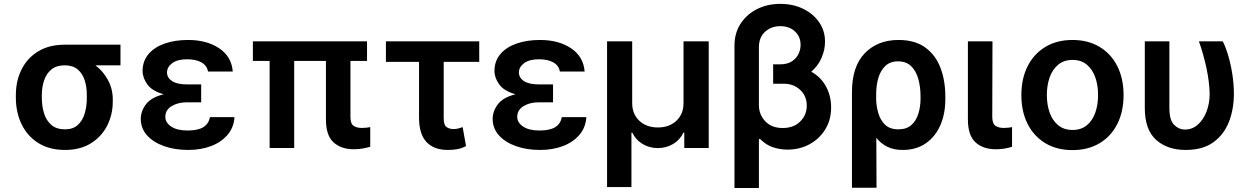

<svg xmlns="http://www.w3.org/2000/svg" viewBox="-20 -757 6397 982"><path d="M61.1 -258.5V-269.9Q61.1 -343.4 90.4 -402Q119.7 -460.6 175.6 -494.5Q231.5 -528.4 311.1 -528.4H596.2V-422.9H468Q507.1 -393.5 532 -348Q556.8 -302.6 556.8 -248.6V-238.6Q556.8 -170.8 528.1 -114.3Q499.3 -57.9 444.8 -24Q390.3 9.9 312.5 9.9Q232.2 9.9 176.1 -25.4Q120 -60.7 90.6 -121.4Q61.1 -182.2 61.1 -258.5ZM193.9 -269.9V-258.5Q193.9 -214.1 205.4 -177Q217 -139.9 243.1 -117.7Q269.2 -95.5 312.5 -95.5Q353.3 -95.5 377.8 -117.7Q402.3 -139.9 413.4 -177Q424.4 -214.1 424 -258.5V-269.9Q424.4 -311.1 413.4 -345.9Q402.3 -380.7 377.5 -401.8Q352.6 -422.9 311.1 -422.9Q268.8 -422.9 243.1 -401.8Q217.3 -380.7 205.6 -345.9Q193.9 -311.1 193.9 -269.9Z M1008.9 -285.2V-233.7H935.7Q889.9 -233.7 857.8 -214.1Q825.6 -194.6 825.6 -159.4Q825.6 -130 855.6 -109.7Q885.7 -89.5 939.3 -89.5Q992.5 -89.5 1020.1 -106.7Q1047.6 -123.9 1053.6 -158H1179.3Q1175.8 -104.4 1143.3 -66.8Q1110.8 -29.1 1058.6 -9.6Q1006.4 9.9 942.8 9.9Q873.9 9.9 819.1 -9.6Q764.2 -29.1 732.2 -64.6Q700.3 -100.1 699.9 -148.4Q700.3 -188.9 726.7 -223.9Q753.2 -258.9 817.1 -274.9Q758.5 -291.2 734 -324.8Q709.5 -358.3 709.2 -394.2Q709.5 -444.6 739.2 -479.9Q768.8 -515.3 821.4 -533.9Q873.9 -552.6 942.1 -552.6Q1037.6 -552.6 1101 -510.1Q1164.4 -467.7 1170.5 -391.3H1043.7Q1038.7 -421.9 1010.3 -437.9Q981.9 -453.8 936.8 -453.8Q888.1 -453.8 861.3 -434.3Q834.5 -414.8 834.2 -386.4Q834.5 -358.7 860.6 -342Q886.7 -325.3 935.7 -325.3H1008.9Z M1857.2 -545.5V-445.3H1772.4V-158.7Q1772.4 -124.3 1788.5 -113.5Q1804.7 -102.6 1831 -102.6Q1843.4 -102.6 1854.8 -104Q1866.1 -105.5 1873.6 -106.9V-6.4Q1857.6 -1.8 1836.6 2.3Q1815.7 6.4 1789.4 6.4Q1725.1 6.4 1686.1 -28.8Q1647 -63.9 1647 -147V-445.3H1484.7V0H1359V-445.3H1273.4V-545.5Z M2431.1 -545.5V-440.7H2249.3V-154.1Q2249.3 -117.2 2264 -107.1Q2278.8 -96.9 2298.7 -96.9Q2314.3 -96.9 2324.9 -100.1Q2335.6 -103.3 2346.2 -106.9L2363.6 -9.9Q2340.6 2.1 2318.9 6Q2297.2 9.9 2270.2 9.9Q2199.9 9.9 2161.6 -30.4Q2123.2 -70.7 2123.2 -156.2V-440.7H1953.8V-545.5Z M2808.6 -285.2V-233.7H2735.4Q2689.6 -233.7 2657.5 -214.1Q2625.4 -194.6 2625.4 -159.4Q2625.4 -130 2655.4 -109.7Q2685.4 -89.5 2739 -89.5Q2792.3 -89.5 2819.8 -106.7Q2847.3 -123.9 2853.3 -158H2979Q2975.5 -104.4 2943 -66.8Q2910.5 -29.1 2858.3 -9.6Q2806.1 9.9 2742.5 9.9Q2673.7 9.9 2618.8 -9.6Q2563.9 -29.1 2532 -64.6Q2500 -100.1 2499.6 -148.4Q2500 -188.9 2526.5 -223.9Q2552.9 -258.9 2616.8 -274.9Q2558.2 -291.2 2533.7 -324.8Q2509.2 -358.3 2508.9 -394.2Q2509.2 -444.6 2538.9 -479.9Q2568.5 -515.3 2621.1 -533.9Q2673.7 -552.6 2741.8 -552.6Q2837.4 -552.6 2900.7 -510.1Q2964.1 -467.7 2970.2 -391.3H2843.4Q2838.4 -421.9 2810 -437.9Q2781.6 -453.8 2736.5 -453.8Q2687.9 -453.8 2661 -434.3Q2634.2 -414.8 2633.9 -386.4Q2634.2 -358.7 2660.3 -342Q2686.4 -325.3 2735.4 -325.3H2808.6Z M3084.9 199.9V-545.5H3213.4V-229.4Q3213.4 -174 3249.6 -139.6Q3285.9 -105.1 3344.8 -105.1Q3403.8 -105.1 3440 -139.9Q3476.2 -174.7 3475.9 -229.4V-545.5H3604.8V0H3479.8V-78.8H3475.5Q3457.4 -40.8 3422.2 -20.2Q3387.1 0.4 3344.8 0.4Q3302.2 0.4 3267.2 -20.2Q3232.2 -40.8 3213.8 -78.8H3209.5V199.9Z M3970.9 -737.2Q4035.9 -737.2 4087.7 -712Q4139.6 -686.8 4169.7 -642.9Q4199.9 -599.1 4199.6 -543.3Q4199.6 -501.8 4181.8 -460.9Q4164.1 -420.1 4129.3 -390.3Q4180 -361.9 4205.6 -312.9Q4231.2 -263.8 4230.8 -208.1Q4231.2 -145.2 4201.5 -96.4Q4171.9 -47.6 4121.3 -19.7Q4070.7 8.2 4007.5 8.2Q3969.8 8.2 3933.6 -3.7Q3897.4 -15.6 3866.8 -46.9L3861.5 -44.7V204.5H3736.5V-523.1Q3736.5 -587.4 3767.6 -635.5Q3798.7 -683.6 3851.7 -710.4Q3904.8 -737.2 3970.9 -737.2ZM3934.3 -420.5V-427.9H3969.1Q4006.4 -427.9 4029.7 -443Q4052.9 -458.1 4063.9 -481Q4074.9 -503.9 4074.6 -527.3Q4074.9 -569.2 4046 -596.2Q4017 -623.2 3970.9 -623.2Q3924.7 -623.2 3893.3 -594.8Q3861.9 -566.4 3861.5 -516.7V-218Q3861.9 -170.8 3894.2 -136.5Q3926.5 -102.3 3983.3 -102.3Q4039.8 -102.3 4073.2 -136Q4106.5 -169.7 4106.2 -216.6Q4106.5 -265.3 4072.8 -297.1Q4039.1 -328.8 3988.6 -328.8H3934.3Z M4337.4 203.1V-285.5Q4337.4 -417.3 4403.1 -484.9Q4468.8 -552.6 4575.6 -552.6Q4659.1 -552.6 4712 -514.4Q4764.9 -476.2 4790 -410.5Q4815 -344.8 4815 -262.8V-252.8Q4815.3 -174.7 4789.1 -115.6Q4762.8 -56.5 4714 -23.3Q4665.1 9.9 4597.3 9.9Q4551.1 9.9 4518.3 -6.4Q4485.4 -22.7 4462 -52.2L4463.1 203.1ZM4461.3 -245.4Q4462.4 -212 4472.5 -177.4Q4482.6 -142.8 4506.9 -119.1Q4531.2 -95.5 4574.9 -95.5Q4617.2 -95.5 4641.9 -118.1Q4666.5 -140.6 4677.4 -176.7Q4688.2 -212.7 4688.2 -252.8V-262.8Q4688.2 -312.5 4676.7 -353.5Q4665.1 -394.5 4639.9 -418.9Q4614.7 -443.2 4572.8 -443.2Q4532.7 -443.2 4508 -419.6Q4483.3 -396 4472.3 -358Q4461.3 -320 4461.3 -276.6Z M4930.4 -545.5H5056.1L5055 -158.7Q5055.4 -124.3 5071.7 -113.5Q5088.1 -102.6 5114 -102.6Q5127.1 -102.6 5138.1 -104Q5149.1 -105.5 5156.2 -106.9V-6.4Q5140.3 -1.1 5119.1 2.7Q5098 6.4 5072.8 6.4Q5008.5 6.4 4969.5 -28.8Q4930.4 -63.9 4930.4 -147Z M5465.2 10.7Q5385.3 10.7 5326.7 -24.5Q5268.1 -59.7 5236 -123Q5203.8 -186.4 5203.8 -270.6Q5203.8 -355.1 5236 -418.5Q5268.1 -481.9 5326.7 -517.2Q5385.3 -552.6 5465.2 -552.6Q5545.1 -552.6 5603.9 -517.2Q5662.6 -481.9 5694.6 -418.5Q5726.6 -355.1 5726.6 -270.6Q5726.6 -186.4 5694.6 -123Q5662.6 -59.7 5603.9 -24.5Q5545.1 10.7 5465.2 10.7ZM5465.9 -92.3Q5509.6 -92.3 5538.5 -116.1Q5567.5 -139.9 5581.9 -180.6Q5596.2 -221.2 5596.2 -271Q5596.2 -321 5581.9 -361.7Q5567.5 -402.3 5538.5 -426.5Q5509.6 -450.6 5465.9 -450.6Q5421.9 -450.6 5392.6 -426.5Q5363.3 -402.3 5348.7 -361.7Q5334.2 -321 5334.2 -271Q5334.2 -221.2 5348.7 -180.6Q5363.3 -139.9 5392.6 -116.1Q5421.9 -92.3 5465.9 -92.3Z M5835.2 -545.5H5960.9V-204.5Q5960.9 -142.4 5985.1 -118.4Q6009.2 -94.5 6040.5 -94.5Q6078.8 -94.5 6107.2 -120.2Q6135.7 -146 6151.3 -187.5Q6166.9 -229 6166.9 -277Q6165.5 -340.6 6149.7 -412.6Q6133.9 -484.7 6111.9 -545.5H6234Q6249.3 -515.6 6262.1 -471.9Q6274.9 -428.3 6282.8 -377.8Q6290.8 -327.4 6290.8 -277Q6290.8 -198.5 6265.3 -133.3Q6239.7 -68.2 6185.5 -29.1Q6131.4 9.9 6044.4 9.9Q5950.6 9.9 5892.8 -41.9Q5834.9 -93.8 5835.2 -206Z"/></svg>

Font: Inter Zeller Semi Bold
Style: Regular
Weight: 600
Designer: Rasmus Andersson; Joe Bland
Foundry: zeller
Version: Version 3.015;git-dec3a8cb1